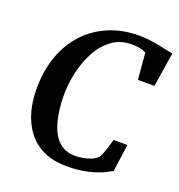

<svg xmlns="http://www.w3.org/2000/svg" viewBox="-136 -866 922 988"><g transform="rotate(20 325.0 -372.0)"><path d="M337 8Q260.5 8 207 -18.2Q153.5 -44.5 120.2 -89.5Q87 -134.5 71.5 -191.2Q56 -248 56 -309Q55 -411.5 84.5 -493.5Q114 -575.5 168.2 -633Q222.5 -690.5 296.5 -721Q370.5 -751.5 458 -751.5Q501 -751.5 538.5 -745.2Q576 -739 604.8 -732.2Q633.5 -725.5 650.5 -723.5L620.5 -535H530.5L518 -680Q509.5 -684.5 498.8 -688Q488 -691.5 473.5 -693.8Q459 -696 439 -696Q375 -696 329 -661Q283 -626 253.8 -569.5Q224.5 -513 211 -446.5Q197.5 -380 199 -318Q200.5 -261.5 210 -213.8Q219.5 -166 238.2 -131Q257 -96 286.8 -76.5Q316.5 -57 358.5 -57Q375.5 -57 398.2 -60.2Q421 -63.5 443.5 -72.2Q466 -81 482 -98Q487.5 -108 492.5 -120.2Q497.5 -132.5 501.8 -146Q506 -159.5 510.2 -173.5Q514.5 -187.5 518 -201.5H594L573.5 -52Q559.5 -44 538.5 -33.5Q517.5 -23 488.5 -13.5Q459.5 -4 422 2Q384.5 8 337 8Z"/></g></svg>

Font: Merriweather 20pt SemiBold
Style: Italic
Weight: 600
Italic angle: -7.8°
Version: Version 2.101